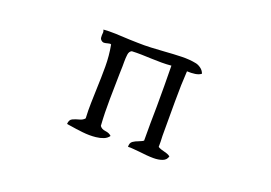

<svg xmlns="http://www.w3.org/2000/svg" viewBox="-72 -668 1143 811"><g transform="rotate(20 500.0 -262.5)"><path d="M732 -447Q722 -439 705.5 -436.5Q689 -434 669 -435Q665 -376 665 -297Q665 -218 665 -143Q666 -131 666 -118.5Q666 -106 666 -94Q678 -87 694.5 -83.5Q711 -80 722 -72Q718 -55 701 -48.5Q684 -42 661 -42Q646 -42 629 -43.5Q612 -45 596 -47Q581 -48 567.5 -49.5Q554 -51 544 -50Q543 -68 554 -75.5Q565 -83 577 -87Q583 -90 588.5 -92Q594 -94 599 -98Q599 -138 599 -176Q599 -214 600 -250Q600 -299 600 -345Q600 -391 599 -435Q578 -433 555 -433Q532 -433 508 -434Q487 -435 465 -435.5Q443 -436 421 -435Q410 -430 408 -415Q406 -400 406 -382Q406 -377 406 -372Q406 -367 406 -362Q406 -354 405.5 -345Q405 -336 405 -327Q404 -273 403 -213Q402 -153 406 -94Q414 -82 431.5 -80Q449 -78 459 -68Q451 -56 436 -50Q421 -44 402 -42Q374 -39 342.5 -42.5Q311 -46 288 -50Q282 -51 277.5 -51.5Q273 -52 269 -53Q270 -72 282.5 -78Q295 -84 311 -88Q327 -92 335 -102Q333 -137 334 -171Q335 -205 336 -238Q338 -287 338 -335.5Q338 -384 329 -432Q326 -434 321.5 -433Q317 -432 312 -431Q306 -429 298.5 -428.5Q291 -428 284 -435Q280 -439 279.5 -444.5Q279 -450 279 -456Q280 -462 280 -468Q280 -474 277 -480Q300 -482 331.5 -481Q363 -480 396 -478Q405 -478 414 -477.5Q423 -477 432 -477Q462 -476 492 -477.5Q522 -479 551 -481Q590 -484 626.5 -485Q663 -486 692 -480Q703 -478 715 -469.5Q727 -461 732 -447Z"/></g></svg>

Font: Yuji Syuku
Style: Regular
Weight: 400
Designer: Kataoka Yuji
Foundry: Kinuta Font Factory
Version: Version 3.002